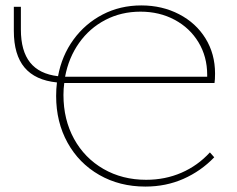

<svg xmlns="http://www.w3.org/2000/svg" viewBox="-20 -683 874 708"><path d="M217 -377Q214 -356 214 -333Q214 -242 253 -171Q292 -100 361.5 -60Q431 -20 519 -20Q589 -20 649 -46Q709 -72 754 -121L770 -103Q721 -52 656.5 -23.5Q592 5 516 5Q421 5 346 -38Q271 -81 229 -157Q187 -233 187 -329Q187 -355 190 -379Q110 -387 70.5 -434Q31 -481 31 -569V-658H57V-574Q57 -495 91 -452.5Q125 -410 194 -402Q208 -478 251 -537Q294 -596 358.5 -629.5Q423 -663 501 -663Q578 -663 640.5 -630.5Q703 -598 738 -541Q773 -484 773 -412Q773 -389 771 -377H226ZM220 -400H230H744V-407Q744 -474 712 -527Q680 -580 624 -610Q568 -640 498 -640Q427 -640 368.5 -609.5Q310 -579 271.5 -524.5Q233 -470 220 -400Z"/></svg>

Font: Ysabeau Extralight
Style: Regular
Weight: 200
Designer: Christian Thalmann (Catharsis Fonts)
Version: Version 0.003